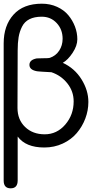

<svg xmlns="http://www.w3.org/2000/svg" viewBox="-21 -795 602 1045"><path d="M75.2 -51.8V187Q75.2 230 37.1 230Q-1 230 -1 188V-559.1Q-1 -655.8 52.5 -715.3Q106 -774.9 207 -774.9Q252 -774.9 289.6 -757.8Q327.1 -740.7 350.6 -712.6Q374 -684.6 387 -650.6Q399.9 -616.7 399.9 -581.1Q399.9 -546.4 374.3 -507.6Q348.6 -468.8 320.8 -453.1Q385.3 -423.3 422.6 -363.3Q460 -303.2 460 -240.2Q460 -193.8 443.4 -149.9Q426.8 -106 396.7 -70.6Q366.7 -35.2 320.6 -13.7Q274.4 7.8 220.2 7.8Q119.1 7.8 75.2 -51.8ZM75.2 -520 74.2 -208Q74.2 -143.6 115.7 -103.8Q157.2 -64 222.2 -64Q288.6 -64 334.2 -116.9Q379.9 -169.9 379.9 -243.2Q379.9 -297.9 345.7 -341.1Q311.5 -384.3 258.8 -401.9Q255.4 -402.3 208 -404.8Q202.1 -405.3 195.3 -405.8Q188.5 -406.2 184.8 -406.7Q181.2 -407.2 180.2 -407.2Q139.2 -414.6 139.2 -441.9Q139.2 -469.7 179.2 -477.1Q196.8 -477.1 213.9 -478Q246.1 -478 250 -480Q282.7 -491.2 301.3 -519.5Q319.8 -547.9 319.8 -584Q319.8 -634.8 287.6 -669.4Q255.4 -704.1 206.1 -704.1Q166 -704.1 139.2 -690.4Q112.3 -676.8 98.9 -649.9Q85.4 -623 80.3 -592.8Q75.2 -562.5 75.2 -520Z"/></svg>

Font: BPreplay
Style: Regular
Weight: 400
Designer: Magenta/George Triantafyllakos
Foundry: Magenta/George Triantafyllakos
Version: Version 1.00